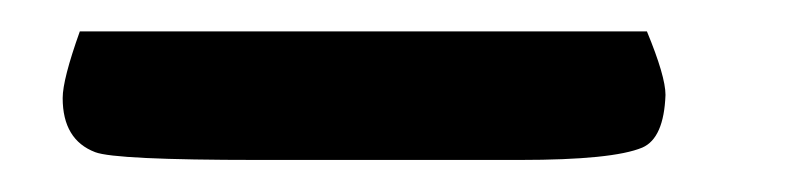

<svg xmlns="http://www.w3.org/2000/svg" viewBox="-20 -468 501 121"><path d="M387.7 -448.2Q399.4 -419.9 399.4 -408.2Q398.4 -380.9 384.8 -375Q366.2 -367.2 307.6 -367.2Q224.6 -367.2 142.6 -367.2Q52.7 -367.2 40 -372.1Q19.5 -379.9 19.5 -406.2Q19.5 -418 30.3 -448.2Q209 -448.2 387.7 -448.2Z"/></svg>

Font: Semi-Sweet
Style: Book
Weight: 400
Designer: Walter E Stewart
Version: 0.5